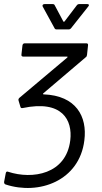

<svg xmlns="http://www.w3.org/2000/svg" viewBox="-32 -718 501 940"><path d="M316 -580 400 -686C406 -692 404 -698 396 -698H356C351 -698 347 -696 344 -692L284 -613C283 -611 279 -611 278 -613L236 -692C234 -697 230 -698 225 -698H186C178 -698 174 -692 177 -686L235 -580C237 -575 241 -574 246 -574H303C308 -574 312 -575 316 -580ZM180 -261 387 -437C392 -440 393 -444 394 -449L399 -496C400 -502 397 -506 391 -506H89C83 -506 79 -502 78 -496L73 -451C72 -445 75 -441 81 -441H296C299 -441 300 -439 297 -436L63 -239C59 -235 57 -231 59 -225L68 -195C69 -189 74 -188 79 -189C273 -230 324 -130 312 -31C292 135 127 162 8 123C2 120 -3 123 -4 131L-12 173C-12 179 -10 183 -5 185C159 239 357 167 381 -31C396 -148 340 -250 182 -256C179 -256 177 -258 180 -261Z"/></svg>

Font: Barlow Semi Condensed
Style: Italic
Weight: 400
Width: 4
Italic angle: -7°
Designer: Jeremy Tribby
Foundry: Tribby Type
Version: Version 1.422;hotconv 1.0.109;makeotfexe 2.5.65596